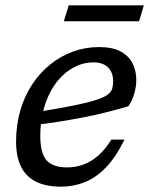

<svg xmlns="http://www.w3.org/2000/svg" viewBox="-20 -692 561 722"><path d="M331 -457.5Q299 -457.5 269.5 -444.5Q240 -431.5 214.8 -407.5Q189.5 -383.5 171 -349.2Q152.5 -315 142 -272.8Q131.5 -230.5 131.5 -182Q131.5 -114 156 -88.2Q180.5 -62.5 232 -62.5Q263.5 -62.5 293 -73Q322.5 -83.5 349 -106.5Q375.5 -129.5 398.5 -167H448Q415.5 -100.5 377.8 -61.8Q340 -23 297.8 -6.5Q255.5 10 210 10Q153 10 115.5 -8.8Q78 -27.5 59.2 -65Q40.5 -102.5 40.5 -160Q40.5 -222 56.2 -276.2Q72 -330.5 100.8 -374.2Q129.5 -418 168.8 -449.5Q208 -481 254.5 -498Q301 -515 352.5 -515Q403.5 -515 434 -498.2Q464.5 -481.5 478.5 -453.5Q492.5 -425.5 492.5 -391Q492.5 -365.5 484.5 -338.8Q476.5 -312 463 -292.5Q420.5 -280 376.5 -269Q332.5 -258 289 -249.8Q245.5 -241.5 203.5 -234.8Q161.5 -228 123 -223.5L126.5 -272Q207.5 -285 259.5 -295.8Q311.5 -306.5 341.5 -316.2Q371.5 -326 385 -336.2Q398.5 -346.5 402 -358.8Q405.5 -371 405.5 -386.5Q405.5 -408.5 397 -424.2Q388.5 -440 372 -448.8Q355.5 -457.5 331 -457.5ZM220 -612 238.5 -672H521L503 -612Z"/></svg>

Font: Newsreader 7pt
Style: Italic
Weight: 400
Italic angle: -17°
Designer: Hugues Gentile
Foundry: Production Type
Version: Version 1.003